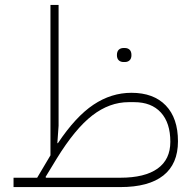

<svg xmlns="http://www.w3.org/2000/svg" viewBox="-20 -760 792 780"><path d="M35 -38H131L185 -129V-740H218V-249L213 -179L215 -178Q287 -286 359.5 -334.5Q432 -383 514 -383Q604 -383 653.5 -331.5Q703 -280 703 -186Q703 -94 643.5 -47Q584 0 469 0H35ZM165 -41 167 -38H469Q568 -38 620 -75Q672 -112 672 -184Q672 -261 633.5 -303Q595 -345 525 -345H503Q425 -345 355 -291Q285 -237 210 -115ZM482 -508Q470 -508 462.5 -515Q455 -522 455 -536Q455 -551 462.5 -558Q470 -565 482 -565H487Q499 -565 506.5 -558Q514 -551 514 -536Q514 -522 506.5 -515Q499 -508 487 -508Z"/></svg>

Font: IBM Plex Sans Arabic ExtLt
Style: Regular
Weight: 200
Designer: Mike Abbink, Paul van der Laan, Pieter van Rosmalen, Wael Morcos, Khajak Apelian
Foundry: Bold Monday
Version: Version 1.2